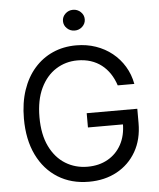

<svg xmlns="http://www.w3.org/2000/svg" viewBox="-61 -984 866 1047"><g transform="rotate(-5 371.5 -461.0)"><path d="M585.2 -500Q573.5 -535.9 554.5 -564.5Q535.5 -593 509.4 -613.3Q483.3 -633.5 450.3 -644.2Q417.3 -654.8 377.8 -654.8Q313.2 -654.8 260.3 -621.4Q207.4 -588.1 176.1 -523.1Q144.9 -458.1 144.9 -363.6Q144.9 -269.2 176.5 -204.2Q208.1 -139.2 262.1 -105.8Q316.1 -72.4 383.5 -72.4Q446 -72.4 493.8 -99.3Q541.5 -126.1 568.4 -175.2Q595.2 -224.4 595.2 -291.2L622.2 -285.5H403.4V-363.6H680.4V-285.5Q680.4 -195.7 642.2 -129.3Q604 -62.9 537.1 -26.5Q470.2 9.9 383.5 9.9Q286.9 9.9 214 -35.5Q141 -81 100.3 -164.8Q59.7 -248.6 59.7 -363.6Q59.7 -449.9 82.9 -519Q106.2 -588.1 148.8 -636.7Q191.4 -685.4 249.6 -711.3Q307.9 -737.2 377.8 -737.2Q435.4 -737.2 485.3 -720Q535.2 -702.8 574.4 -671.3Q613.6 -639.9 639.9 -596.4Q666.2 -552.9 676.1 -500ZM377.8 -818.2Q353.3 -818.2 335.8 -834.9Q318.2 -851.6 318.2 -875Q318.2 -898.4 335.8 -915.1Q353.3 -931.8 377.8 -931.8Q402.3 -931.8 419.9 -915.1Q437.5 -898.4 437.5 -875Q437.5 -851.6 419.9 -834.9Q402.3 -818.2 377.8 -818.2Z"/></g></svg>

Font: InterMG
Style: Regular
Weight: 400
Designer: Rasmus Andersson
Foundry: rsms
Version: Version 3.019;December 26, 2023;FontCreator 15.0.0.2955 64-b